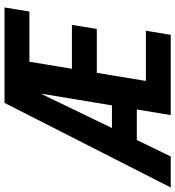

<svg xmlns="http://www.w3.org/2000/svg" viewBox="8 -792 775 849"><g transform="rotate(-90 395.5 -367.5)"><path d="M-9 0 365 -735H787L769 -625H547L516 -437H710L692 -327H498L462 -110H684L666 0H311L336 -150H201L128 0ZM254 -260H354L406 -574Q395 -553 385 -532Q375 -511 365 -490Z"/></g></svg>

Font: Iosevka Aile Extrabold Oblique
Style: Regular
Weight: 800
Italic angle: -9°
Designer: Belleve Invis
Foundry: Belleve Invis
Version: Version 31.1.0; ttfautohint (v1.8.4)